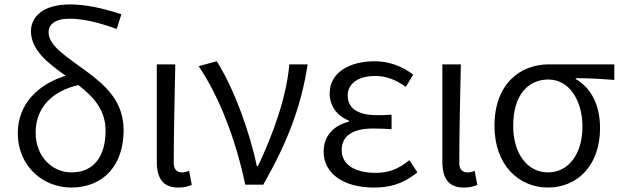

<svg xmlns="http://www.w3.org/2000/svg" viewBox="-20 -829 2791 862"><path d="M299 13C448 13 535 -91 535 -244C535 -375 453 -447 361 -514C273 -579 198 -624 198 -685C198 -717 225 -745 292 -745C345 -745 410 -733 504 -699L525 -765C433 -795 360 -809 294 -809C172 -809 119 -753 119 -689C119 -605 194 -546 275 -489C154 -452 60 -364 60 -232C60 -78 178 13 299 13ZM332 -447C400 -394 454 -336 454 -242C454 -131 404 -55 301 -55C216 -55 140 -124 140 -234C140 -342 211 -420 332 -447Z M780 13C808 13 826 8 841 1L829 -62C817 -57 807 -55 797 -55C775 -55 760 -68 760 -97C760 -234 764 -391 767 -540H684V-104C684 -28 712 13 780 13Z M1081 0H1162C1270 -189 1333 -352 1361 -540H1279C1266 -391 1205 -224 1138 -83H1133C1102 -234 1030 -434 953 -554L872 -532C966 -393 1040 -197 1081 0Z M1658 13C1734 13 1789 -4 1854 -55L1818 -110C1766 -67 1721 -53 1666 -53C1572 -53 1514 -91 1514 -155C1514 -218 1562 -252 1655 -252C1682 -252 1706 -251 1738 -249V-314C1711 -312 1693 -312 1671 -312C1580 -312 1541 -348 1541 -400C1541 -459 1596 -488 1664 -488C1715 -488 1759 -470 1802 -439L1835 -494C1786 -531 1728 -554 1662 -554C1553 -554 1460 -506 1460 -409C1460 -358 1490 -309 1546 -288V-283C1485 -267 1433 -226 1433 -148C1433 -49 1524 13 1658 13Z M2062 13C2090 13 2108 8 2123 1L2111 -62C2099 -57 2089 -55 2079 -55C2057 -55 2042 -68 2042 -97C2042 -234 2046 -391 2049 -540H1966V-104C1966 -28 1994 13 2062 13Z M2440 13C2571 13 2674 -85 2674 -254C2674 -359 2633 -435 2565 -474V-478C2625 -478 2676 -475 2738 -470V-540H2444C2317 -540 2200 -454 2200 -264C2200 -86 2311 13 2440 13ZM2440 -55C2351 -55 2284 -135 2284 -264C2284 -404 2352 -472 2442 -472C2539 -472 2595 -373 2595 -261C2595 -134 2530 -55 2440 -55Z"/></svg>

Font: Noto Sans CJK SC DemiLight
Style: Regular
Weight: 350
Designer: Ryoko NISHIZUKA 西塚涼子 (kana, bopomofo & ideographs); Paul D. Hunt (Latin, Greek & Cyrillic); Sandoll Communications 산돌커뮤니
Foundry: Adobe
Version: Version 2.004;hotconv 1.0.118;makeotfexe 2.5.65603